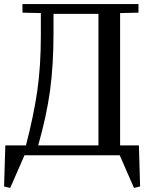

<svg xmlns="http://www.w3.org/2000/svg" viewBox="-22 -760 736 940"><path d="M656 -698 566 -696V-48H658L664 153L634 160L564 0H98L28 160L-2 153L4 -48H105Q143 -194 160.5 -315Q178 -436 178 -585V-696L88 -698V-740H656ZM460 -48V-692H240V-602Q240 -441 223 -316.5Q206 -192 165 -48Z"/></svg>

Font: Minipax
Style: Regular
Weight: 400
Designer: Raphaël Ronot, Igor Stepanchenko (Cyrillic)
Foundry: steppetype
Version: Version 1.002